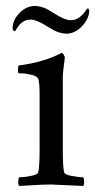

<svg xmlns="http://www.w3.org/2000/svg" viewBox="-20 -616 317 639"><path d="M42 -372.1Q40 -374 39.8 -384Q39.6 -394 42 -397.9Q127 -409.2 185.1 -439.9Q188.5 -439.9 192.1 -433.8Q195.8 -427.7 195.8 -423.8Q189 -376 189 -357.9V-116.2Q189 -58.1 193.8 -42Q195.8 -34.7 219 -30.3Q242.2 -25.9 256.8 -25.9Q259.8 -22 260 -11.5Q260.3 -1 256.8 2.9Q154.3 -2 149.9 -2Q132.3 -2 116.2 -1.2Q100.1 -0.5 79.1 1Q58.1 2.4 43.9 2.9Q40.5 -1 40.8 -11.5Q41 -22 43.9 -25.9Q58.6 -25.9 81.8 -30.3Q105 -34.7 106.9 -42Q111.8 -58.1 111.8 -116.2V-301.8Q111.8 -341.8 106.9 -354Q104 -361.8 87.9 -366.2Q71.8 -370.6 61 -371.3Q50.3 -372.1 42 -372.1ZM22 -522.9Q22 -542 34.2 -560.1Q61 -596.2 96.2 -596.2Q107.9 -596.2 119.9 -592.3Q131.8 -588.4 138.2 -584.7Q144.5 -581.1 157.2 -573.2Q195.3 -548.8 214.8 -548.8Q231 -548.8 242.9 -557.4Q254.9 -565.9 262.2 -576.4Q269.5 -586.9 271 -587.9Q276.9 -587.9 276.9 -579.1Q276.9 -561.5 263.2 -541Q235.4 -503.9 201.2 -503.9Q189.5 -503.9 178 -507.6Q166.5 -511.2 159.9 -514.9Q153.3 -518.6 141.1 -525.9Q102.1 -550.8 82 -550.8Q65.9 -550.8 54.7 -542.2Q43.5 -533.7 37.4 -523.4Q31.2 -513.2 29.8 -512.2Q22 -512.2 22 -522.9Z"/></svg>

Font: Crimson
Style: Roman
Weight: 400
Version: Version 0.8